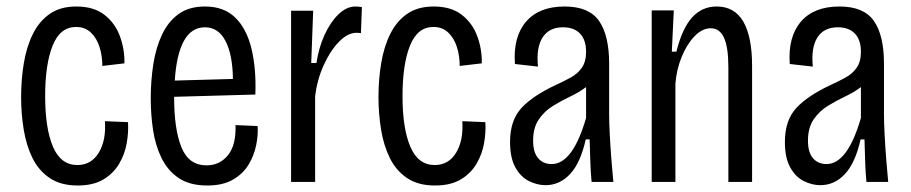

<svg xmlns="http://www.w3.org/2000/svg" viewBox="-20 -560 2805 591"><path d="M219 11Q167 11 133 -12Q99 -35 80 -73.5Q61 -112 53 -161Q45 -210 45 -261Q45 -316 53.5 -366.5Q62 -417 81.5 -456Q101 -495 133.5 -517.5Q166 -540 215 -540Q269 -540 302 -514Q335 -488 349.5 -447.5Q364 -407 363 -365L295 -357Q295 -388 286.5 -415Q278 -442 260 -459.5Q242 -477 214 -477Q165 -477 142 -419.5Q119 -362 119 -264Q119 -165 143 -108.5Q167 -52 218 -52Q261 -52 284 -90Q307 -128 303 -187L374 -184Q376 -153 370 -119Q364 -85 346.5 -55.5Q329 -26 298 -7.5Q267 11 219 11Z M618 11Q564 11 530 -12Q496 -35 477 -74Q458 -113 451 -160.5Q444 -208 444 -257Q444 -312 452 -363Q460 -414 479 -454Q498 -494 530 -517Q562 -540 611 -540Q669 -540 704 -506Q739 -472 754 -410.5Q769 -349 766 -269L516 -262V-260Q516 -162 538.5 -106.5Q561 -51 616 -51Q656 -51 681.5 -82Q707 -113 705 -175L773 -172Q775 -145 768.5 -113Q762 -81 745 -53Q728 -25 697 -7Q666 11 618 11ZM611 -476Q569 -476 546 -434Q523 -392 518 -312L697 -317Q696 -392 674 -434Q652 -476 611 -476Z M876 0V-527H944L938 -366H954Q961 -413 979 -452.5Q997 -492 1022 -516Q1047 -540 1074 -540Q1079 -540 1084 -539.5Q1089 -539 1094 -538L1091 -458Q1085 -459 1077 -459Q1050 -459 1023 -431Q996 -403 976 -358.5Q956 -314 950 -264V0Z M1319 11Q1267 11 1233 -12Q1199 -35 1180 -73.5Q1161 -112 1153 -161Q1145 -210 1145 -261Q1145 -316 1153.5 -366.5Q1162 -417 1181.5 -456Q1201 -495 1233.5 -517.5Q1266 -540 1315 -540Q1369 -540 1402 -514Q1435 -488 1449.5 -447.5Q1464 -407 1463 -365L1395 -357Q1395 -388 1386.5 -415Q1378 -442 1360 -459.5Q1342 -477 1314 -477Q1265 -477 1242 -419.5Q1219 -362 1219 -264Q1219 -165 1243 -108.5Q1267 -52 1318 -52Q1361 -52 1384 -90Q1407 -128 1403 -187L1474 -184Q1476 -153 1470 -119Q1464 -85 1446.5 -55.5Q1429 -26 1398 -7.5Q1367 11 1319 11Z M1659 10Q1634 10 1608.5 -2.5Q1583 -15 1566.5 -44.5Q1550 -74 1550 -123Q1550 -190 1585.5 -228Q1621 -266 1692 -299Q1716 -310 1737 -321.5Q1758 -333 1771 -351.5Q1784 -370 1784 -401Q1784 -437 1765.5 -456.5Q1747 -476 1713 -476Q1670 -476 1650 -444.5Q1630 -413 1636 -355L1565 -363Q1559 -446 1599 -493Q1639 -540 1718 -540Q1793 -540 1824 -495.5Q1855 -451 1855 -364V-209Q1855 -182 1857 -144.5Q1859 -107 1862 -68.5Q1865 -30 1868 0H1801Q1798 -31 1797 -65.5Q1796 -100 1795 -131H1783Q1767 -59 1735 -24.5Q1703 10 1659 10ZM1678 -55Q1743 -55 1784 -197V-292Q1763 -276 1735.5 -263Q1708 -250 1682 -234Q1656 -218 1638.5 -192.5Q1621 -167 1621 -127Q1621 -91 1636.5 -73Q1652 -55 1678 -55Z M1986 0V-528H2054L2048 -401H2062Q2080 -473 2110.5 -506.5Q2141 -540 2186 -540Q2241 -540 2268 -493.5Q2295 -447 2295 -357V0H2222V-352Q2222 -415 2208.5 -444Q2195 -473 2168 -473Q2141 -473 2117 -447.5Q2093 -422 2077.5 -383Q2062 -344 2059 -302V0Z M2505 10Q2480 10 2454.5 -2.5Q2429 -15 2412.5 -44.5Q2396 -74 2396 -123Q2396 -190 2431.5 -228Q2467 -266 2538 -299Q2562 -310 2583 -321.5Q2604 -333 2617 -351.5Q2630 -370 2630 -401Q2630 -437 2611.5 -456.5Q2593 -476 2559 -476Q2516 -476 2496 -444.5Q2476 -413 2482 -355L2411 -363Q2405 -446 2445 -493Q2485 -540 2564 -540Q2639 -540 2670 -495.5Q2701 -451 2701 -364V-209Q2701 -182 2703 -144.5Q2705 -107 2708 -68.5Q2711 -30 2714 0H2647Q2644 -31 2643 -65.5Q2642 -100 2641 -131H2629Q2613 -59 2581 -24.5Q2549 10 2505 10ZM2524 -55Q2589 -55 2630 -197V-292Q2609 -276 2581.5 -263Q2554 -250 2528 -234Q2502 -218 2484.5 -192.5Q2467 -167 2467 -127Q2467 -91 2482.5 -73Q2498 -55 2524 -55Z"/></svg>

Font: Bricolage Grotesque 12pt Condensed Light
Style: Regular
Weight: 300
Width: 3
Designer: Mathieu Triay
Foundry: Atelier Triay
Version: Version 1.001; ttfautohint (v1.8.4.7-5d5b);gftools[0.9.33.de